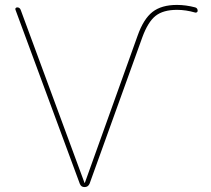

<svg xmlns="http://www.w3.org/2000/svg" viewBox="-20 -760 858 780"><path d="M773 -730Q783 -727 783 -716Q783 -712 779.5 -710Q776 -708 773 -709Q735 -720 699 -720Q643 -720 612 -695.5Q581 -671 558 -608L344 -14Q338 0 323.5 0Q309 0 304 -14L43 -720Q41 -724 43.5 -727Q46 -730 50 -730Q60 -730 64 -720L323 -18Q323 -17 324 -17Q325 -17 325 -18L539 -615Q563 -683 599.5 -711.5Q636 -740 699 -740Q735 -740 773 -730Z"/></svg>

Font: Rounded Mplus 1c Thin
Style: Regular
Weight: 250
Version: Version 1.059.20150529